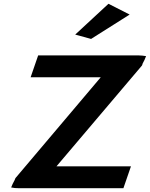

<svg xmlns="http://www.w3.org/2000/svg" viewBox="-20 -996 793 1016"><path d="M378 -813 462 -790 666 -919 554 -976ZM182 -703 142 -587H513L63 -55C61 -52 59 -49 58 -44C50 -29 43 -16 39 -4C52 -1 66 0 83 0H633L673 -116H279L731 -649C732 -651 734 -654 734 -658C742 -673 749 -687 753 -699C740 -701 726 -703 710 -703Z"/></svg>

Font: Bluebird
Style: ExtObl
Weight: 400
Designer: Jasper
Foundry: Cannot Into Space Fonts
Version: Version 0.98